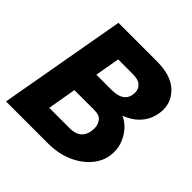

<svg xmlns="http://www.w3.org/2000/svg" viewBox="-184 -847 995 995"><g transform="rotate(45 313.5 -350.0)"><path d="M4 0 128 -700H409Q509 -700 560 -655.5Q611 -611 611 -546Q611 -516 599.5 -483.5Q588 -451 560.5 -422.5Q533 -394 483 -374Q510 -363 533.5 -338.5Q557 -314 571.5 -281Q586 -248 586 -212Q586 -152 549.5 -104Q513 -56 451 -28Q389 0 313 0ZM186 -135H335Q382 -135 404.5 -159Q427 -183 427 -226Q427 -251 412.5 -271.5Q398 -292 360 -292H213ZM237 -429H346Q380 -429 401.5 -437.5Q423 -446 434 -463Q445 -480 445 -506Q445 -531 427 -548Q409 -565 369 -565H261Z"/></g></svg>

Font: Rethink Sans ExtraBold
Style: Italic
Weight: 800
Italic angle: -10°
Designer: The Rethink Sans project authors (Hans Thiessen). DM Sans designed by Colophon Foundry.
Foundry: Rethink Communications LLC
Version: Version 1.001